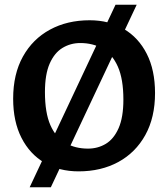

<svg xmlns="http://www.w3.org/2000/svg" viewBox="-20 -713 715 816"><path d="M106 83 471 -693H561L196 83ZM314 15.3Q231.7 15.3 169.2 -21.3Q106.6 -57.9 71.3 -127.2Q35.9 -196.5 35.9 -293.5Q35.9 -398 77.4 -472.6Q118.9 -547.2 192.3 -587Q265.7 -626.9 361 -626.9Q443.7 -626.9 506.2 -590Q568.8 -553.2 603.8 -484.1Q638.9 -415 638.9 -317.5Q638.9 -213.5 597.5 -138.9Q556 -64.3 482.9 -24.5Q409.7 15.3 314 15.3ZM354 -81.4Q395.7 -81.4 429.6 -101.7Q463.5 -122 484 -168.1Q504.4 -214.2 504.4 -289.5Q504.4 -376.9 480.9 -429.8Q457.4 -482.6 416.1 -506.4Q374.8 -530.1 321 -530.1Q279.7 -530.1 245.5 -509.3Q211.3 -488.5 191.1 -442.7Q171 -396.9 171 -321.5Q171 -233.7 194.2 -181Q217.5 -128.4 258.8 -104.9Q300.1 -81.4 354 -81.4Z"/></svg>

Font: Ancizar Sans Thin
Style: Regular
Weight: 100
Designer: Cesar Puertas, Viviana Monsalve, Julian Moncada, Julian Prieto, Jose Castro, Mariel Hernandez, Felipe Aragon, Sara Alarc
Version: Version 8.100